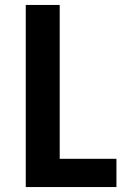

<svg xmlns="http://www.w3.org/2000/svg" viewBox="-20 -755 540 775"><path d="M84 0V-735H221V-114H450V0Z"/></svg>

Font: Iosevka Heavy
Style: Regular
Weight: 900
Monospace: yes
Designer: Belleve Invis
Foundry: Belleve Invis
Version: Version 32.5.0; ttfautohint (v1.8.4)